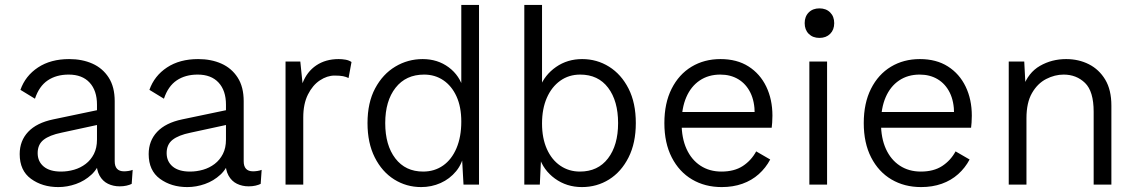

<svg xmlns="http://www.w3.org/2000/svg" viewBox="-20 -750 4621 780"><path d="M374 -325Q374 -382 344 -414.5Q314 -447 259 -447Q209 -447 174 -423.5Q139 -400 122 -349L63 -385Q83 -442 134.5 -476Q186 -510 261 -510Q314 -510 355.5 -491.5Q397 -473 421.5 -435Q446 -397 446 -339V-95Q446 -54 484 -54Q492 -54 502 -55.5Q512 -57 519 -60L515 -3Q507 1 494.5 4Q482 7 466 7Q440 7 418.5 -3.5Q397 -14 384.5 -36.5Q372 -59 372 -93V-107L390 -105Q379 -66 351.5 -40.5Q324 -15 288.5 -2.5Q253 10 217 10Q152 10 106 -23.5Q60 -57 60 -124Q60 -178 94.5 -214.5Q129 -251 196 -265L387 -305V-245L230 -211Q181 -201 157 -182Q133 -163 133 -128Q133 -94 157.5 -73.5Q182 -53 228 -53Q255 -53 281 -60.5Q307 -68 328 -84Q349 -100 361.5 -124.5Q374 -149 374 -183Z M898 -325Q898 -382 868 -414.5Q838 -447 783 -447Q733 -447 698 -423.5Q663 -400 646 -349L587 -385Q607 -442 658.5 -476Q710 -510 785 -510Q838 -510 879.5 -491.5Q921 -473 945.5 -435Q970 -397 970 -339V-95Q970 -54 1008 -54Q1016 -54 1026 -55.5Q1036 -57 1043 -60L1039 -3Q1031 1 1018.5 4Q1006 7 990 7Q964 7 942.5 -3.5Q921 -14 908.5 -36.5Q896 -59 896 -93V-107L914 -105Q903 -66 875.5 -40.5Q848 -15 812.5 -2.5Q777 10 741 10Q676 10 630 -23.5Q584 -57 584 -124Q584 -178 618.5 -214.5Q653 -251 720 -265L911 -305V-245L754 -211Q705 -201 681 -182Q657 -163 657 -128Q657 -94 681.5 -73.5Q706 -53 752 -53Q779 -53 805 -60.5Q831 -68 852 -84Q873 -100 885.5 -124.5Q898 -149 898 -183Z M1140 0V-500H1200L1209 -412Q1227 -459 1265 -484.5Q1303 -510 1356 -510Q1370 -510 1384 -507.5Q1398 -505 1408 -498L1396 -433Q1386 -438 1373.5 -440.5Q1361 -443 1339 -443Q1309 -443 1279.5 -423.5Q1250 -404 1231 -366Q1212 -328 1212 -273V0Z M1691 10Q1631 10 1581.5 -21Q1532 -52 1502.5 -110.5Q1473 -169 1473 -250Q1473 -333 1504 -391Q1535 -449 1586 -479.5Q1637 -510 1697 -510Q1758 -510 1803 -476.5Q1848 -443 1863 -387L1854 -381V-730H1926V0H1863L1856 -126L1866 -131Q1859 -86 1833 -54.5Q1807 -23 1770 -6.5Q1733 10 1691 10ZM1699 -53Q1745 -53 1780 -77.5Q1815 -102 1834.5 -148Q1854 -194 1854 -256Q1854 -316 1834.5 -358.5Q1815 -401 1781 -424Q1747 -447 1703 -447Q1629 -447 1587 -393.5Q1545 -340 1545 -250Q1545 -160 1586 -106.5Q1627 -53 1699 -53Z M2344 10Q2282 10 2234.5 -24.5Q2187 -59 2170 -114L2179 -127L2173 0H2110V-730H2182V-382L2173 -395Q2193 -446 2239 -478Q2285 -510 2345 -510Q2405 -510 2454.5 -479Q2504 -448 2533.5 -390Q2563 -332 2563 -250Q2563 -169 2533.5 -110.5Q2504 -52 2454.5 -21Q2405 10 2344 10ZM2336 -53Q2409 -53 2450 -106.5Q2491 -160 2491 -250Q2491 -340 2450.5 -393.5Q2410 -447 2337 -447Q2291 -447 2256 -422Q2221 -397 2201.5 -352.5Q2182 -308 2182 -248Q2182 -189 2201.5 -145Q2221 -101 2256 -77Q2291 -53 2336 -53Z M2912 10Q2844 10 2791.5 -21Q2739 -52 2709 -110.5Q2679 -169 2679 -250Q2679 -331 2708.5 -389.5Q2738 -448 2789.5 -479Q2841 -510 2907 -510Q2974 -510 3021 -480Q3068 -450 3093 -398Q3118 -346 3118 -280Q3118 -264 3117 -252Q3116 -240 3115 -231H2726V-295H3083L3046 -287Q3046 -338 3028.5 -373.5Q3011 -409 2979.5 -428Q2948 -447 2906 -447Q2858 -447 2822.5 -423Q2787 -399 2768 -355Q2749 -311 2749 -250Q2749 -189 2769 -145Q2789 -101 2825.5 -77Q2862 -53 2911 -53Q2963 -53 2997.5 -75.5Q3032 -98 3052 -135L3109 -102Q3091 -68 3062.5 -42.5Q3034 -17 2996 -3.5Q2958 10 2912 10Z M3340 -500V0H3268V-500ZM3309 -596Q3282 -596 3265.5 -612.5Q3249 -629 3249 -656Q3249 -683 3265.5 -699.5Q3282 -716 3309 -716Q3336 -716 3352.5 -699.5Q3369 -683 3369 -656Q3369 -629 3352.5 -612.5Q3336 -596 3309 -596Z M3722 10Q3654 10 3601.5 -21Q3549 -52 3519 -110.5Q3489 -169 3489 -250Q3489 -331 3518.5 -389.5Q3548 -448 3599.5 -479Q3651 -510 3717 -510Q3784 -510 3831 -480Q3878 -450 3903 -398Q3928 -346 3928 -280Q3928 -264 3927 -252Q3926 -240 3925 -231H3536V-295H3893L3856 -287Q3856 -338 3838.5 -373.5Q3821 -409 3789.5 -428Q3758 -447 3716 -447Q3668 -447 3632.5 -423Q3597 -399 3578 -355Q3559 -311 3559 -250Q3559 -189 3579 -145Q3599 -101 3635.5 -77Q3672 -53 3721 -53Q3773 -53 3807.5 -75.5Q3842 -98 3862 -135L3919 -102Q3901 -68 3872.5 -42.5Q3844 -17 3806 -3.5Q3768 10 3722 10Z M4078 0V-500H4141L4147 -385L4136 -395Q4157 -455 4205 -482.5Q4253 -510 4311 -510Q4362 -510 4403.5 -489Q4445 -468 4470 -426.5Q4495 -385 4495 -321V0H4423V-296Q4423 -379 4388 -413Q4353 -447 4301 -447Q4265 -447 4230 -429Q4195 -411 4172.5 -372Q4150 -333 4150 -270V0Z"/></svg>

Font: Kantumruy Pro
Style: Regular
Weight: 400
Designer: Sovichet Tep
Foundry: Sovichet Tep
Version: Version 1.002